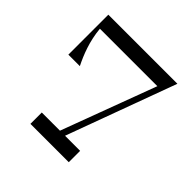

<svg xmlns="http://www.w3.org/2000/svg" viewBox="-180 -858 1016 1016"><g transform="rotate(45 328.5 -350.0)"><path d="M587 -700H70V-401H156C128 -457 99 -529 91 -616H521L323 -85H187V0H474V-85H361Z"/></g></svg>

Font: Space Cowgirl
Style: Regular
Weight: 400
Designer: Valery Marier
Foundry: Valery Marier
Version: Version 1.000;hotconv 1.0.109;makeotfexe 2.5.65596